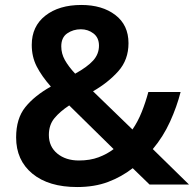

<svg xmlns="http://www.w3.org/2000/svg" viewBox="-20 -744 783 774"><path d="M308 -724Q392 -724 445 -683.5Q498 -643 498 -570Q498 -503 457 -457Q416 -411 355 -376L514 -222Q536 -254 551.5 -293Q567 -332 578 -373H708Q693 -314 665.5 -253.5Q638 -193 596 -143L742 0H583L515 -66Q470 -31 415.5 -10.5Q361 10 291 10Q176 10 110.5 -44Q45 -98 45 -190Q45 -266 82 -312Q119 -358 185 -395Q148 -437 128 -476Q108 -515 108 -563Q108 -638 163 -681Q218 -724 308 -724ZM306 -626Q275 -626 251 -609.5Q227 -593 227 -557Q227 -528 241.5 -502Q256 -476 283 -447Q332 -474 355.5 -500Q379 -526 379 -560Q379 -592 357 -609Q335 -626 306 -626ZM259 -319Q221 -294 199 -267Q177 -240 177 -200Q177 -153 211 -125Q245 -97 298 -97Q343 -97 377.5 -110Q412 -123 438 -143Z"/></svg>

Font: Noto Sans Gujarati SemiBold
Style: Regular
Weight: 600
Designer: Jelle Bosma - Monotype Design Team, Universal Thirst
Foundry: Monotype Imaging Inc.
Version: Version 2.106; ttfautohint (v1.8.4.7-5d5b)